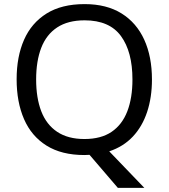

<svg xmlns="http://www.w3.org/2000/svg" viewBox="-20 -745 821 935"><path d="M720 -358Q720 -271 696.5 -200Q673 -129 627 -80Q581 -31 512 -8L683 170H554L416 9Q410 9 403.5 9.5Q397 10 391 10Q280 10 206.5 -36Q133 -82 97 -165Q61 -248 61 -359Q61 -469 97 -551Q133 -633 206.5 -679Q280 -725 392 -725Q499 -725 572 -679.5Q645 -634 682.5 -551.5Q720 -469 720 -358ZM156 -358Q156 -268 181 -203Q206 -138 258.5 -103Q311 -68 391 -68Q472 -68 523.5 -103Q575 -138 600 -203Q625 -268 625 -358Q625 -493 569 -569.5Q513 -646 392 -646Q311 -646 258.5 -611.5Q206 -577 181 -512.5Q156 -448 156 -358Z"/></svg>

Font: Noto Sans Thaana
Style: Regular
Weight: 400
Designer: Monotype Design Team
Foundry: Monotype Imaging Inc.
Version: Version 2.001